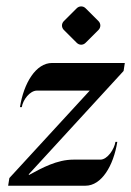

<svg xmlns="http://www.w3.org/2000/svg" viewBox="-20 -591 417 611"><path d="M238.3 -448.7C243.2 -448.7 248.3 -450.7 252.2 -454.6L293.5 -495.8C297.4 -499.8 299.3 -504.9 299.3 -509.8C299.3 -514.6 297.4 -519.8 293.5 -523.7L252.2 -564.9C248.3 -568.8 243.2 -570.6 238.3 -570.6C233.4 -570.6 228.3 -568.8 224.4 -564.9L183.1 -523.7C179.2 -519.8 177.2 -514.6 177.2 -509.8C177.2 -504.9 179.2 -499.8 183.1 -495.8L224.4 -454.6C228.3 -450.7 233.4 -448.7 238.3 -448.7ZM5.9 0H252C303 0 341.1 -63.2 353.3 -139.6H347.4C343.8 -116.2 321.8 -83 299.3 -83H213.4C161.6 -83 113.3 -56.6 72.3 -34.2L71.3 -36.1L373.3 -365.2L377.2 -390.6H145.8C94.2 -390.6 55.7 -326.9 43.5 -250H49.3C53 -273.7 75.2 -302.7 97.7 -302.7H265.6L9.8 -24.4Z"/></svg>

Font: RisaltypS01
Style: Medium
Weight: 500
Italic angle: -9°
Designer: gluk
Foundry: gluk
Version: Version 0.24